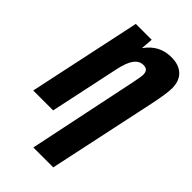

<svg xmlns="http://www.w3.org/2000/svg" viewBox="-291 -815 1146 1146"><g transform="rotate(45 282.5 -242.0)"><path d="M380 -456Q392 -514 392 -531Q392 -552 382.5 -562.5Q373 -573 352 -573Q318 -573 294.5 -542.5Q271 -512 256 -442L162 0H-6L146 -714H280L274 -640H276Q336 -724 437 -724Q501 -724 536 -690.5Q571 -657 571 -595Q571 -549 548 -441L403 240H235Z"/></g></svg>

Font: Noto Sans UI CondBlack
Style: Italic
Weight: 900
Width: 3
Italic angle: -12°
Designer: Monotype Design Team
Foundry: Monotype Imaging Inc.
Version: Version 1.001